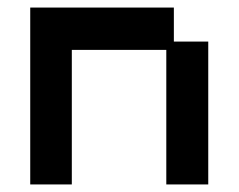

<svg xmlns="http://www.w3.org/2000/svg" viewBox="-20 -476 632 508"><path d="M60 12V-456H440V-366H531V12H420V-344H170V12Z"/></svg>

Font: Pixelify Sans Medium
Style: Regular
Weight: 500
Designer: Stefie Justprince
Foundry: Typecalism Foundryline
Version: Version 1.000;February 13, 2025;FontCreator 15.0.0.3015 64-b